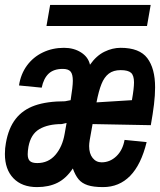

<svg xmlns="http://www.w3.org/2000/svg" viewBox="-31 -756 652 783"><path d="M-11 -128Q-11 -152 -7 -172.5Q3.5 -233.5 32.8 -271Q62 -308.5 111.2 -325.8Q160.5 -343 234 -343L257 -347.5Q266 -403 266 -426.5Q266 -453.5 256.8 -464.2Q247.5 -475 225 -475Q188 -475 167.5 -455.8Q147 -436.5 139 -398.5L46.5 -407.5Q53.5 -454 79 -488.8Q104.5 -523.5 143.8 -542.2Q183 -561 230 -561Q270 -561 299.5 -542.2Q329 -523.5 336 -492Q362 -529 394.8 -545Q427.5 -561 461 -561Q538 -561 569.8 -518.8Q601.5 -476.5 601.5 -400Q601.5 -367.5 597 -330.2Q592.5 -293 584 -245.5L346.5 -250L335 -185.5Q332.5 -170.5 332.5 -160.5Q332.5 -129.5 346.8 -111.8Q361 -94 383.5 -94Q417.5 -94 443.5 -118.8Q469.5 -143.5 477 -185.5L567 -176.5Q544.5 -84.5 499.8 -38.8Q455 7 389 7Q350 7 326.5 -0.8Q303 -8.5 289.5 -24.8Q276 -41 266 -69Q239 -28.5 203.8 -10.8Q168.5 7 120 7Q58.5 7 23.8 -29Q-11 -65 -11 -128ZM232.5 -209.5 240.5 -254.5 220.5 -250Q165 -250 129.8 -229.5Q94.5 -209 85 -157.5Q82 -139.5 82 -127Q82 -107.5 91 -99.2Q100 -91 121 -91Q166 -91 194.8 -124.2Q223.5 -157.5 232.5 -209.5ZM515.5 -420Q515.5 -448 503.5 -459Q491.5 -470 461 -470Q431.5 -470 412.8 -455.8Q394 -441.5 382.8 -413.2Q371.5 -385 362.5 -338.5L507 -347.5Q515.5 -395.5 515.5 -420ZM173.5 -736H583.5L568.5 -650H158.5Z"/></svg>

Font: JuliaMono
Style: Bold Italic
Weight: 700
Italic angle: -9°
Monospace: yes
Designer: cormullion
Foundry: corm
Version: Version 0.057; ttfautohint (v1.8.4)